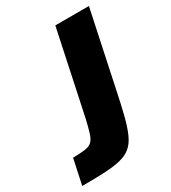

<svg xmlns="http://www.w3.org/2000/svg" viewBox="-212 -777 773 866"><g transform="rotate(-30 174.0 -344.0)"><path d="M-42 0 -14 -131Q26 -132 49 -135Q72 -138 84.5 -149.5Q97 -161 105 -186Q113 -211 123 -254L215 -688H390L308 -301Q293 -228 280 -177Q267 -126 252 -92.5Q237 -59 215 -40.5Q193 -22 159.5 -13.5Q126 -5 77 -2.5Q28 0 -42 0Z"/></g></svg>

Font: Saira SemiCondensed ExtraBold
Style: Italic
Weight: 800
Width: 4
Italic angle: -12°
Designer: Hector Gatti with collaboration of the Omnibus-Type team
Foundry: Omnibus-Type
Version: Version 1.101